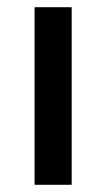

<svg xmlns="http://www.w3.org/2000/svg" viewBox="-20 -513 296 533"><path d="M76 0V-493H179V0Z"/></svg>

Font: Space Grotesk Medium
Style: Regular
Weight: 500
Designer: Florian Karsten
Foundry: Florian Karsten
Version: Version 2.000